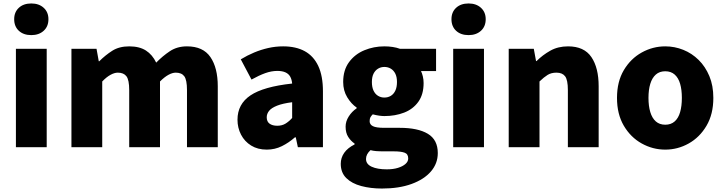

<svg xmlns="http://www.w3.org/2000/svg" viewBox="-20 -851 4184 1110"><path d="M72 0V-569H250V0ZM161 -648Q116 -648 89 -673Q62 -698 62 -740Q62 -781 89 -806Q116 -831 161 -831Q205 -831 232.5 -806Q260 -781 260 -740Q260 -698 232.5 -673Q205 -648 161 -648Z M393 0V-569H538L551 -497H554Q589 -532 629 -557.5Q669 -583 727 -583Q786 -583 823.5 -559Q861 -535 883 -489Q920 -527 962 -555Q1004 -583 1061 -583Q1154 -583 1196.5 -521Q1239 -459 1239 -352V0H1061V-330Q1061 -389 1045.5 -410Q1030 -431 996 -431Q977 -431 954 -418.5Q931 -406 905 -380V0H727V-330Q727 -389 711 -410Q695 -431 661 -431Q642 -431 619 -418.5Q596 -406 571 -380V0Z M1522 14Q1470 14 1432 -9.5Q1394 -33 1373.5 -72.5Q1353 -112 1353 -159Q1353 -249 1428 -299.5Q1503 -350 1669 -368Q1667 -391 1658 -407.5Q1649 -424 1630.5 -432.5Q1612 -441 1583 -441Q1549 -441 1513 -428Q1477 -415 1434 -391L1372 -508Q1410 -531 1449.5 -547.5Q1489 -564 1531 -573.5Q1573 -583 1617 -583Q1691 -583 1742 -555Q1793 -527 1820 -469.5Q1847 -412 1847 -323V0H1702L1690 -57H1685Q1650 -26 1609.5 -6Q1569 14 1522 14ZM1583 -124Q1610 -124 1630 -136Q1650 -148 1669 -169V-260Q1614 -253 1581.5 -240Q1549 -227 1535.5 -210Q1522 -193 1522 -173Q1522 -148 1538.5 -136Q1555 -124 1583 -124Z M2188 239Q2123 239 2068.5 224.5Q2014 210 1982 178.5Q1950 147 1950 96Q1950 61 1970 32.5Q1990 4 2030 -16V-21Q2008 -36 1993 -59.5Q1978 -83 1978 -119Q1978 -149 1996 -177.5Q2014 -206 2042 -225V-229Q2011 -250 1987.5 -288.5Q1964 -327 1964 -377Q1964 -446 1998 -492Q2032 -538 2086.5 -560.5Q2141 -583 2202 -583Q2227 -583 2250 -579.5Q2273 -576 2292 -569H2501V-440H2414Q2420 -428 2424.5 -409.5Q2429 -391 2429 -371Q2429 -305 2398.5 -262.5Q2368 -220 2316.5 -200Q2265 -180 2202 -180Q2188 -180 2171 -182.5Q2154 -185 2135 -190Q2126 -181 2121.5 -173Q2117 -165 2117 -150Q2117 -131 2136 -121.5Q2155 -112 2201 -112H2291Q2396 -112 2453.5 -77.5Q2511 -43 2511 34Q2511 94 2471.5 140Q2432 186 2359.5 212.5Q2287 239 2188 239ZM2202 -287Q2223 -287 2239.5 -297Q2256 -307 2265.5 -327Q2275 -347 2275 -377Q2275 -406 2265.5 -425Q2256 -444 2239.5 -454Q2223 -464 2202 -464Q2182 -464 2165.5 -454Q2149 -444 2139.5 -425Q2130 -406 2130 -377Q2130 -347 2139.5 -327Q2149 -307 2165.5 -297Q2182 -287 2202 -287ZM2216 128Q2253 128 2280.5 119.5Q2308 111 2324 97Q2340 83 2340 65Q2340 39 2318.5 31.5Q2297 24 2257 24H2203Q2172 24 2154 22.5Q2136 21 2122 17Q2109 29 2102.5 41.5Q2096 54 2096 68Q2096 98 2129 113Q2162 128 2216 128Z M2600 0V-569H2778V0ZM2689 -648Q2644 -648 2617 -673Q2590 -698 2590 -740Q2590 -781 2617 -806Q2644 -831 2689 -831Q2733 -831 2760.5 -806Q2788 -781 2788 -740Q2788 -698 2760.5 -673Q2733 -648 2689 -648Z M2921 0V-569H3066L3079 -498H3082Q3117 -533 3161.5 -558Q3206 -583 3264 -583Q3357 -583 3399 -521Q3441 -459 3441 -352V0H3263V-330Q3263 -389 3247 -410Q3231 -431 3197 -431Q3167 -431 3146 -418Q3125 -405 3099 -380V0Z M3826 14Q3754 14 3690 -21.5Q3626 -57 3586.5 -124Q3547 -191 3547 -285Q3547 -379 3586.5 -445.5Q3626 -512 3690 -547.5Q3754 -583 3826 -583Q3880 -583 3930 -563Q3980 -543 4019 -504.5Q4058 -466 4081 -411Q4104 -356 4104 -285Q4104 -191 4064.5 -124Q4025 -57 3961.5 -21.5Q3898 14 3826 14ZM3826 -130Q3859 -130 3880.5 -149Q3902 -168 3912 -203Q3922 -238 3922 -285Q3922 -332 3912 -366.5Q3902 -401 3880.5 -420Q3859 -439 3826 -439Q3793 -439 3771.5 -420Q3750 -401 3739.5 -366.5Q3729 -332 3729 -285Q3729 -238 3739.5 -203Q3750 -168 3771.5 -149Q3793 -130 3826 -130Z"/></svg>

Font: Noto Sans TC Thin Black
Style: Regular
Weight: 900
Version: Version 2.004-H2;hotconv 1.0.118;makeotfexe 2.5.65603